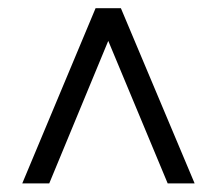

<svg xmlns="http://www.w3.org/2000/svg" viewBox="-20 -690 498 459"><path d="M33.2 -251.5 208.5 -670.4H269L445.3 -251.5H380.9L238.8 -592.3L97.7 -251.5Z"/></svg>

Font: Elstob Grade
Style: Italic
Weight: 400
Italic angle: -20°
Designer: Peter S. Baker
Version: Version 1.015